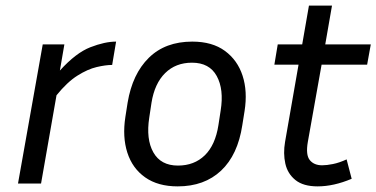

<svg xmlns="http://www.w3.org/2000/svg" viewBox="-20 -653 1339 683"><path d="M379 -422Q356 -422 324 -414.5Q292 -407 255.5 -384Q219 -361 181 -314L126 0H44L132 -495H209L193 -402Q250 -465 301.5 -485Q353 -505 393 -505Z M850 -258 842 -208Q826 -102 766.5 -46Q707 10 612 10Q542 10 496.5 -22Q451 -54 433 -110Q415 -166 426 -237L434 -288Q451 -390 509.5 -447.5Q568 -505 664 -505Q735 -505 780 -472Q825 -439 843 -383.5Q861 -328 850 -258ZM765 -260Q777 -335 751 -382.5Q725 -430 663 -430Q605 -430 567.5 -393Q530 -356 519 -288L511 -235Q499 -158 525.5 -111Q552 -64 613 -64Q671 -64 708.5 -100.5Q746 -137 757 -208Z M1231 -17Q1167 10 1110 10Q1059 10 1031 -12.5Q1003 -35 995 -71Q987 -107 994 -148L1042 -423H956L968 -495H1055L1079 -633H1161L1137 -495H1299L1286 -423H1124L1075 -148Q1067 -102 1082 -83.5Q1097 -65 1126 -65Q1142 -65 1164.5 -69.5Q1187 -74 1213 -86Z"/></svg>

Font: Inria Sans
Style: Italic
Weight: 400
Italic angle: -10°
Designer: Black Foundry Team
Foundry: Black Foundry
Version: Version 1.2; ttfautohint (v1.8.3)